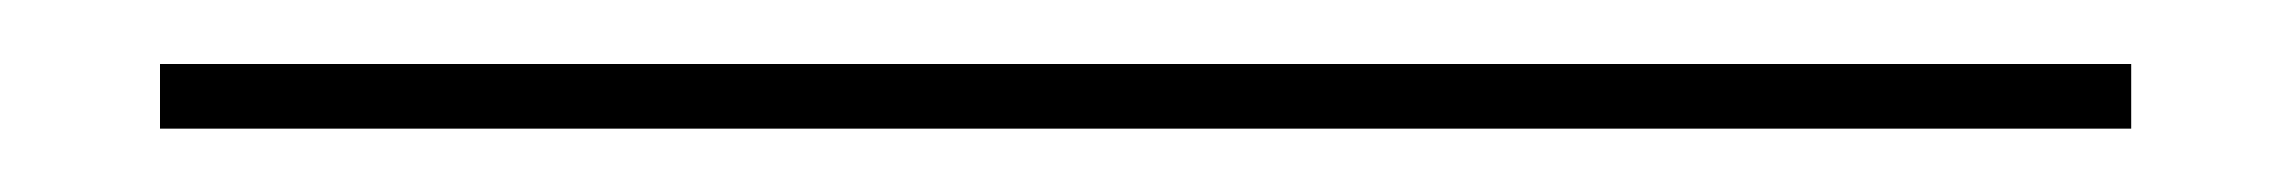

<svg xmlns="http://www.w3.org/2000/svg" viewBox="-20 20 716 60"><path d="M30 60.2V40H646V60.2Z"/></svg>

Font: Big Shoulders Inline Text Thin SemiBold
Style: Regular
Weight: 600
Version: Version 2.002